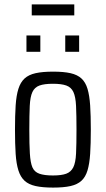

<svg xmlns="http://www.w3.org/2000/svg" viewBox="-20 -843 480 871"><path d="M221 8Q173 8 141.5 1Q110 -6 91.5 -23Q73 -40 63.5 -70Q54 -100 51 -145Q48 -190 48 -255Q48 -319 51 -364.5Q54 -410 63.5 -440Q73 -470 91.5 -487Q110 -504 141.5 -511Q173 -518 221 -518Q269 -518 300 -511Q331 -504 349.5 -487Q368 -470 377 -440Q386 -410 389 -364.5Q392 -319 392 -255Q392 -190 389 -145Q386 -100 377 -70Q368 -40 349.5 -23Q331 -6 300 1Q269 8 221 8ZM220 -47Q259 -47 280.5 -55Q302 -63 312.5 -84Q323 -105 325 -146.5Q327 -188 327 -255Q327 -321 325 -362.5Q323 -404 313 -425.5Q303 -447 281 -455Q259 -463 220 -463Q181 -463 159 -455Q137 -447 127 -425.5Q117 -404 115 -362.5Q113 -321 113 -254Q113 -188 115.5 -146.5Q118 -105 127 -84Q136 -63 158.5 -55Q181 -47 220 -47ZM100 -608V-682H163V-608ZM276 -608V-682H339V-608ZM124 -773V-823H317V-773Z"/></svg>

Font: Saira Condensed
Style: Regular
Weight: 400
Width: 3
Designer: Hector Gatti with collaboration of the Omnibus-Type team
Foundry: Omnibus-Type
Version: Version 1.101